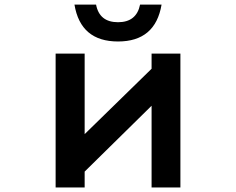

<svg xmlns="http://www.w3.org/2000/svg" viewBox="-20 -801 1040 846"><path d="M225.1 -564.9H353V-210L647.9 -498V-564.9H774.9V24.9H647.9V-335L353 -44.9V24.9H225.1ZM691.9 -780.8Q664.6 -618.2 500 -618.2Q335 -618.2 308.1 -780.8H403.3Q418 -703.1 500 -703.1Q581.5 -703.1 597.2 -780.8Z"/></svg>

Font: BIZ UDPGothic
Style: Bold
Weight: 700
Designer: TypeBank Co., Ltd.
Foundry: Morisawa Inc.
Version: Version 1.051